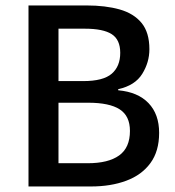

<svg xmlns="http://www.w3.org/2000/svg" viewBox="-20 -674 631 694"><path d="M83 0V-654.3H293Q361.3 -654.3 412.4 -639.9Q463.4 -625.5 491.7 -591.1Q520 -556.6 520 -496.1Q520 -448.7 494.1 -407Q468.3 -365.2 407.2 -351.6V-347.7Q478.5 -341.3 516.8 -301.3Q555.2 -261.2 555.2 -193.8Q555.2 -127.4 523.7 -84.5Q492.2 -41.5 436.5 -20.8Q380.9 0 308.6 0ZM191.4 -84H296.9Q371.6 -84 410.6 -112.1Q449.7 -140.1 449.7 -200.7Q449.7 -254.9 412.6 -278.8Q375.5 -302.7 298.8 -302.7H191.4ZM191.4 -380.9H280.8Q353 -380.9 383.8 -407.5Q414.6 -434.1 414.6 -482.9Q414.6 -530.8 383.8 -550.5Q353 -570.3 286.6 -570.3H191.4Z"/></svg>

Font: Varta Light
Style: Bold
Weight: 700
Version: Version 1.004